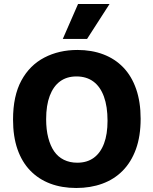

<svg xmlns="http://www.w3.org/2000/svg" viewBox="-20 -923 765 957"><path d="M360 14Q288 14 230 -8Q172 -30 130.5 -73Q89 -116 67 -179.5Q45 -243 45 -327Q45 -445 86.5 -521.5Q128 -598 201 -636Q274 -674 366 -674Q437 -674 495 -652Q553 -630 594.5 -587Q636 -544 658.5 -479.5Q681 -415 681 -331Q681 -244 657.5 -179.5Q634 -115 591.5 -72Q549 -29 490 -7.5Q431 14 360 14ZM365 -112Q414 -112 447.5 -136.5Q481 -161 498.5 -207.5Q516 -254 516 -321Q516 -392 498 -441.5Q480 -491 445.5 -516.5Q411 -542 361 -542Q313 -542 279.5 -517.5Q246 -493 228 -445.5Q210 -398 210 -329Q210 -277 220.5 -236.5Q231 -196 250 -168.5Q269 -141 298.5 -126.5Q328 -112 365 -112ZM414 -729H293L369 -903H526Z"/></svg>

Font: Bricolage Grotesque 96pt ExtraBold ExtraBold
Style: Regular
Weight: 800
Version: Version 1.001;gftools[0.9.33.dev8+g029e19f]